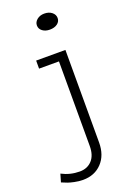

<svg xmlns="http://www.w3.org/2000/svg" viewBox="-246 -762 727 1062"><g transform="rotate(-20 118.0 -231.0)"><path d="M161.1 -700.2Q188.5 -700.2 205.8 -686.3Q223.1 -672.4 223.1 -651.9Q223.1 -631.8 206.1 -618.9Q189 -606 161.1 -606Q135.3 -606 118.2 -618.9Q101.1 -631.8 101.1 -651.9Q101.1 -671.9 118.4 -686Q135.7 -700.2 161.1 -700.2ZM203.1 -471.2V73.2Q203.1 148.4 160.6 193.1Q118.2 237.8 49.8 237.8Q24.9 237.8 -1 232.2Q-26.9 226.6 -38.1 222.2Q-49.3 217.8 -70.8 209L-57.1 162.1Q-7.8 188 48.8 188Q93.3 188 120.6 158.4Q147.9 128.9 147.9 74.2V-423.8H30.8V-471.2Z"/></g></svg>

Font: BioRhyme Light
Style: Regular
Weight: 300
Designer: Aoife Mooney
Foundry: Aoife Mooney Type
Version: Version 1.500;PS 001.500;hotconv 1.0.88;makeotf.lib2.5.64775